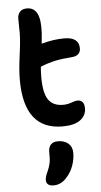

<svg xmlns="http://www.w3.org/2000/svg" viewBox="-68 -736 605 1153"><g transform="rotate(-5 235.0 -159.5)"><path d="M292 28.8Q60.1 28.8 60.1 -272Q60.1 -329.1 70.8 -408.7Q81.5 -488.3 83 -519Q85 -548.3 83.7 -589.8Q82.5 -631.3 83 -642.1Q84 -665 97.9 -680.4Q111.8 -695.8 140.1 -695.8Q182.1 -695.8 201.2 -658.4Q220.2 -621.1 215.8 -541Q215.8 -539.1 210 -477.1Q282.2 -497.1 347.2 -497.1Q436 -497.1 436 -429.2Q436 -407.2 422.1 -394.8Q408.2 -382.3 383.8 -380.9Q322.8 -376.5 280.8 -367.4Q238.8 -358.4 192.9 -339.8Q189.9 -311.5 189.9 -276.9Q189.9 -180.2 218.3 -140.1Q246.6 -100.1 306.2 -100.1Q332.5 -100.1 357.2 -109.1Q381.8 -118.2 393.1 -118.2Q435.1 -118.2 435.1 -67.9Q435.1 -24.9 399.2 2Q363.3 28.8 292 28.8ZM207 377Q185.5 377 174.3 367.7Q163.1 358.4 163.1 341.8Q163.1 320.8 179.2 288.1Q183.6 277.8 187 268.3Q190.4 258.8 192.6 249.3Q194.8 239.7 196 233.6Q197.3 227.5 197.8 217.3Q198.2 207 198.2 203.6Q198.2 200.2 198.2 188.5Q198.2 176.8 198.2 174.8Q198.2 147 212.4 131.1Q226.6 115.2 254.9 115.2Q294.9 115.2 318.4 135.7Q341.8 156.2 341.8 192.9Q341.8 231.4 328.1 269.5Q314.5 307.6 287.1 337.9Q253.4 377 207 377Z"/></g></svg>

Font: Shantell Sans Bouncy
Style: Regular
Weight: 600
Designer: Stephen Nixon, Anya Danilova, Shantell Martin
Foundry: Arrow Type
Version: Version 1.006;[9816181b4]